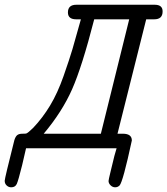

<svg xmlns="http://www.w3.org/2000/svg" viewBox="-41 -631 712 817"><path d="M-21 138.2Q-21 128.4 20 -34.2Q24.9 -50.3 32.5 -56.2Q40 -62 54.4 -62Q68.8 -62 70.8 -63Q77.6 -64.9 100.1 -86.9Q140.1 -128.9 172.1 -181.9Q204.1 -234.9 229.5 -307.4Q254.9 -379.9 267.3 -421.9Q279.8 -463.9 303.2 -548.8H283.2Q248 -548.8 248 -578.1Q248 -611.3 285.2 -610.8H617.2Q651.4 -610.8 650.9 -582Q650.9 -548.8 615.2 -548.8H581.1L459 -62H481.9Q520 -62 520 -33.2Q481.9 143.6 467.8 158.2Q460 166 449 166Q438 166 429.4 157.5Q420.9 148.9 420.9 139.2Q420.9 134.3 429.4 99.6Q438 64.9 445.8 32.2L455.1 0H69.8Q63 27.8 53.2 71.8Q37.1 136.7 30.5 151.4Q23.9 166 6.8 166Q-4.4 166 -12.7 158.2Q-21 150.4 -21 138.2ZM145 -62H388.2L508.8 -548.8H359.9Q308.1 -346.7 265.6 -250.7Q223.1 -154.8 145 -62Z"/></svg>

Font: CMU Typewriter Text
Style: Italic
Weight: 500
Italic angle: -14.04°
Version: Version 0.7.0